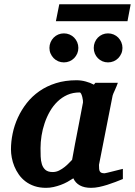

<svg xmlns="http://www.w3.org/2000/svg" viewBox="-20 -882 642 914"><path d="M375 -394Q375.5 -396 374.8 -403.8Q374 -411.6 371.8 -420.2Q369.6 -428.7 366.5 -435.3Q363.3 -441.9 358.9 -441.9Q326.7 -441.9 300.5 -430.2Q274.4 -418.5 253.7 -398.4Q232.9 -378.4 217.8 -352.1Q202.6 -325.7 192.6 -296.1Q182.6 -266.6 177.7 -235.8Q172.9 -205.1 172.9 -176.8Q172.9 -156.7 173.6 -136.7Q174.3 -116.7 179.4 -100.1Q184.6 -83.5 196.5 -73.2Q208.5 -63 231 -63Q247.1 -63 261.5 -70.3Q275.9 -77.6 287.8 -87.2Q299.8 -96.7 308.8 -106.4Q317.9 -116.2 323.2 -121.1Q326.7 -141.1 328.9 -152.1Q331.1 -163.1 332.8 -173.1Q334.5 -183.1 336.9 -195.8Q339.4 -208.5 344 -232.2Q348.6 -255.9 356 -294.2Q363.3 -332.5 375 -394ZM564.9 -29.8Q547.9 -22.9 529.1 -15.6Q510.3 -8.3 490.7 -2.2Q471.2 3.9 451.7 8.1Q432.1 12.2 413.1 12.2Q381.3 12.2 360.1 0.5Q338.9 -11.2 329.1 -33.2Q315.9 -24.4 300.8 -16.1Q285.6 -7.8 269 -1.7Q252.4 4.4 234.9 8.3Q217.3 12.2 199.2 12.2Q168.5 12.2 144 3.9Q119.6 -4.4 101.1 -18.6Q82.5 -32.7 69.6 -51.3Q56.6 -69.8 48.3 -90.1Q40 -110.4 36.1 -131.3Q32.2 -152.3 32.2 -170.9Q32.2 -208 40.3 -246.8Q48.3 -285.6 65.2 -322.3Q82 -358.9 107.4 -391.4Q132.8 -423.8 167.5 -448Q202.1 -472.2 246.3 -486.1Q290.5 -500 344.2 -500Q366.2 -500 387.9 -494.1Q409.7 -488.3 426.8 -479L434.1 -487.8H541Q538.6 -480.5 534.7 -471.2Q530.8 -461.9 526.9 -453.1Q522.9 -444.3 519.8 -437.3Q516.6 -430.2 516.1 -426.8L451.2 -97.2Q451.2 -85.9 451.9 -78.1Q452.6 -70.3 455.6 -65.7Q458.5 -61 463.9 -59.1Q469.2 -57.1 478 -57.1Q480 -57.1 492.4 -60.1Q504.9 -63 519.8 -66.9Q534.7 -70.8 547.9 -74Q561 -77.1 564.9 -78.1ZM353 -653.8Q353 -639.6 347.7 -627.2Q342.3 -614.7 333 -605.2Q323.7 -595.7 311 -590.3Q298.3 -585 284.2 -585Q270 -585 257.3 -590.3Q244.6 -595.7 235.4 -605.2Q226.1 -614.7 220.7 -627.2Q215.3 -639.6 215.3 -653.8Q215.3 -668 220.7 -680.7Q226.1 -693.4 235.4 -702.9Q244.6 -712.4 257.3 -717.8Q270 -723.1 284.2 -723.1Q298.3 -723.1 311 -717.8Q323.7 -712.4 333 -702.9Q342.3 -693.4 347.7 -680.7Q353 -668 353 -653.8ZM563 -653.8Q563 -639.6 557.6 -627.2Q552.2 -614.7 543 -605.2Q533.7 -595.7 521 -590.3Q508.3 -585 494.1 -585Q480 -585 467.5 -590.3Q455.1 -595.7 445.8 -605.2Q436.5 -614.7 431.4 -627.2Q426.3 -639.6 426.3 -653.8Q426.3 -668 431.4 -680.7Q436.5 -693.4 445.8 -702.9Q455.1 -712.4 467.5 -717.8Q480 -723.1 494.1 -723.1Q508.3 -723.1 521 -717.8Q533.7 -712.4 543 -702.9Q552.2 -693.4 557.6 -680.7Q563 -668 563 -653.8ZM586.9 -781.2H246.1L262.2 -861.8H602.1Z"/></svg>

Font: Charis SIL APac
Style: Bold Italic
Weight: 700
Italic angle: -11°
Foundry: SIL International
Version: Version 5.000